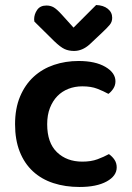

<svg xmlns="http://www.w3.org/2000/svg" viewBox="-20 -731 524 765"><path d="M308 -387Q278 -387 252.5 -377Q227 -367 208.5 -348Q190 -329 179 -301Q168 -273 168 -236Q168 -162 207 -124.5Q246 -87 308 -87Q343 -87 368.5 -96.5Q394 -106 414 -117Q428 -107 436.5 -94Q445 -81 445 -64Q445 -30 405 -8Q365 14 297 14Q240 14 192.5 -1.5Q145 -17 111 -48.5Q77 -80 58.5 -127Q40 -174 40 -236Q40 -299 60 -346.5Q80 -394 114.5 -425.5Q149 -457 195 -472.5Q241 -488 293 -488Q360 -488 400 -464.5Q440 -441 440 -407Q440 -391 431.5 -378Q423 -365 412 -357Q392 -368 367.5 -377.5Q343 -387 308 -387ZM273 -621 363 -711Q392 -710 409.5 -696Q427 -682 427 -660Q427 -644 417.5 -632.5Q408 -621 390 -604L337 -554Q308 -528 275 -528Q254 -528 237.5 -535.5Q221 -543 196 -567L117 -645Q116 -649 116 -654Q116 -674 128 -691.5Q140 -709 165 -709Q181 -709 193.5 -702Q206 -695 226 -673Z"/></svg>

Font: Baloo Tammudu 2 SemiBold
Style: Regular
Weight: 600
Designer: Maithili Shingre, Omkar Shende and Ek Type
Foundry: Ek Type
Version: Version 1.640;hotconv 1.0.111;makeotfexe 2.5.65597; ttfautoh